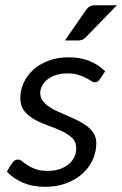

<svg xmlns="http://www.w3.org/2000/svg" viewBox="-20 -702 464 729"><path d="M5.9 0ZM358.4 -400.4Q354.5 -395 350.6 -392.3Q346.7 -389.6 340.3 -389.6Q333.5 -389.6 325.4 -395Q317.4 -400.4 305.4 -406.5Q293.5 -412.6 276.6 -418Q259.8 -423.3 235.4 -423.3Q212.4 -423.3 193.6 -417.5Q174.8 -411.6 161.4 -401.4Q147.9 -391.1 140.4 -377.4Q132.8 -363.8 132.8 -348.6Q132.8 -332 141.8 -319.6Q150.9 -307.1 166 -296.9Q181.2 -286.6 200.2 -278.1Q219.2 -269.5 239.3 -261Q259.3 -252.4 278.3 -242.9Q297.4 -233.4 312.5 -221.4Q327.6 -209.5 336.7 -194.1Q345.7 -178.7 345.7 -158.2Q345.7 -125.5 332 -95.5Q318.4 -65.4 293.2 -42.7Q268.1 -20 231.9 -6.3Q195.8 7.3 151.4 7.3Q103 7.3 66.2 -8.8Q29.3 -24.9 5.9 -50.8L26.4 -83Q34.7 -96.2 48.8 -96.2Q56.6 -96.2 64.7 -89.4Q72.8 -82.5 85 -74.5Q97.2 -66.4 115.5 -59.8Q133.8 -53.2 162.1 -53.2Q187 -53.2 207 -60.1Q227.1 -66.9 241 -78.6Q254.9 -90.3 262.2 -105.7Q269.5 -121.1 269.5 -138.7Q269.5 -163.1 253.9 -178.2Q238.3 -193.4 214.6 -204.3Q190.9 -215.3 163.3 -225.1Q135.7 -234.9 112.1 -247.8Q88.4 -260.7 72.8 -280Q57.1 -299.3 57.1 -329.6Q57.1 -359.4 69.8 -387.5Q82.5 -415.5 106.2 -437Q129.9 -458.5 163.8 -471.4Q197.8 -484.4 239.7 -484.4Q285.6 -484.4 320.1 -470.2Q354.5 -456.1 379.4 -431.2ZM423.8 -682.1 306.2 -561Q299.3 -553.7 292.5 -551Q285.6 -548.3 275.9 -548.3H226.6L305.2 -662.1Q312 -672.4 320.1 -677.2Q328.1 -682.1 343.3 -682.1Z"/></svg>

Font: Carlito
Style: Italic
Weight: 400
Italic angle: -7°
Designer: Lukasz Dziedzic
Foundry: tyPoland Lukasz Dziedzic
Version: Version 1.104